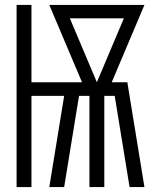

<svg xmlns="http://www.w3.org/2000/svg" viewBox="-20 -755 634 775"><path d="M47 0V-735H107V-423H311L179 -735H563L431 -423H494L563 0H503L443 -368H401V0H341V-368H299L239 0H179L239 -368H107V0ZM371 -423 480 -681H262Z"/></svg>

Font: Iosevka QP Light
Style: Regular
Weight: 300
Designer: Belleve Invis
Foundry: Belleve Invis
Version: Version 20.0.0; ttfautohint (v1.8.4)